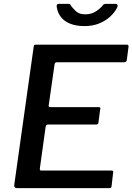

<svg xmlns="http://www.w3.org/2000/svg" viewBox="-20 -973 685 993"><path d="M154 -730Q155 -738 157.5 -740Q160 -742 166 -742H636Q648 -742 644 -726L636 -664Q635 -657 631.5 -654Q628 -651 619 -651H275Q269 -651 266 -648.5Q263 -646 262 -639L232 -429Q231 -423 233 -421Q235 -419 240 -419H490Q497 -419 498.5 -416Q500 -413 498 -407L489 -338Q488 -329 477 -329H228Q218 -329 216 -317L186 -101Q185 -91 193 -91H555Q562 -91 564.5 -88.5Q567 -86 565 -79L557 -10Q556 -4 553.5 -2Q551 0 543 0H69Q51 0 54 -19L154 -730ZM577 -953Q585 -953 587.5 -947.5Q590 -942 586 -934Q573 -908 548.5 -886Q524 -864 491 -851Q458 -838 417 -838Q375 -838 344 -850Q313 -862 295 -885Q277 -908 273 -940Q273 -945 275 -949Q277 -953 285 -953H335Q342 -953 344 -949Q346 -945 351 -938Q358 -931 366.5 -921Q375 -911 388 -905Q401 -899 421 -899Q452 -899 475 -913.5Q498 -928 512 -946Q516 -951 520 -952Q524 -953 528 -953Z"/></svg>

Font: Libre Franklin Thin Medium
Style: Italic
Weight: 500
Italic angle: -8°
Version: Version 3.000